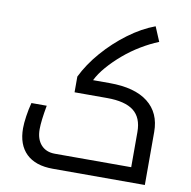

<svg xmlns="http://www.w3.org/2000/svg" viewBox="-88 -901 983 988"><g transform="rotate(10 404.0 -407.0)"><path d="M252 0Q161 0 113 -46.5Q65 -93 65 -179Q65 -205 70.5 -242.5Q76 -280 85 -314H165Q150 -232 150 -189Q150 -137 176.5 -107.5Q203 -78 249 -78H648V-262Q648 -337 603 -372Q558 -407 464 -407H294V-489Q327 -557 383 -621.5Q439 -686 507.5 -737Q576 -788 646 -814L678 -738Q633 -720 586.5 -692Q540 -664 499 -629Q458 -594 426 -557Q394 -520 377 -485H464Q595 -485 664 -431Q733 -377 733 -277V0Z"/></g></svg>

Font: Noto Kufi Arabic
Style: Regular
Weight: 400
Designer: Monotype Design Team, David Williams, Khaled Hosny
Foundry: Google LLC
Version: Version 2.109; ttfautohint (v1.8.4.7-5d5b)